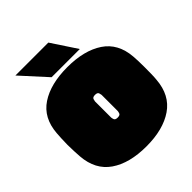

<svg xmlns="http://www.w3.org/2000/svg" viewBox="-224 -958 1117 1117"><g transform="rotate(-45 334.0 -399.5)"><path d="M650 -217Q641 -99 557 -41.5Q473 16 335 16Q196 16 112.5 -41.5Q29 -99 20 -217Q19 -234 17.5 -260.5Q16 -287 16 -315Q16 -344 17.5 -367Q19 -390 20 -408Q29 -525 113 -580.5Q197 -636 335 -636Q473 -636 557 -580Q641 -524 650 -408Q653 -374 653 -319Q653 -290 652.5 -262.5Q652 -235 650 -217ZM362 -248V-381Q362 -384 358.5 -396Q355 -408 335 -408Q315 -408 311.5 -396Q308 -384 308 -381V-248Q308 -244 311.5 -232.5Q315 -221 335 -221Q355 -221 358.5 -232.5Q362 -244 362 -248ZM229 -659 87 -815H358L461 -659Z"/></g></svg>

Font: Gasoek One
Style: Regular
Weight: 400
Designer: Jiashuo Zhang
Foundry: JAMO
Version: Version 1.000; ttfautohint (v1.8.4.7-5d5b);gftools[0.9.29]